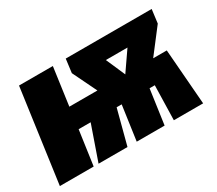

<svg xmlns="http://www.w3.org/2000/svg" viewBox="-102 -744 1078 954"><g transform="rotate(-30 436.5 -267.0)"><path d="M839 -534H346L336 -456L403 -318H242L272 -534H78L4 0H198L226 -198H295L226 0H392L444 -198H473L445 0H605L633 -198H663L658 0H826L801 -318H723L829 -456ZM515 -428H639L563 -318Z"/></g></svg>

Font: Fira Sans Heavy
Style: Italic
Weight: 900
Italic angle: -8°
Designer: bBox Type GmbH & Carrois Corporate GbR & Edenspiekermann AG
Foundry: bBox Type GmbH & Carrois Corporate GbR & Edenspiekermann AG
Version: Version 4.301;PS 004.301;hotconv 1.0.88;makeotf.lib2.5.64775